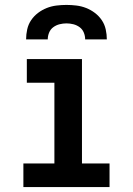

<svg xmlns="http://www.w3.org/2000/svg" viewBox="-20 -760 540 780"><path d="M75 0V-96H201V-424H89V-520H313V-96H425V0ZM86 -600Q86 -620 90.5 -640.5Q95 -661 106.5 -678Q118 -695 134.5 -707.5Q151 -720 170 -727.5Q189 -735 209.5 -737.5Q230 -740 250 -740Q270 -740 290.5 -737.5Q311 -735 330 -727.5Q349 -720 365.5 -707.5Q382 -695 393.5 -678Q405 -661 409.5 -640.5Q414 -620 414 -600H326Q326 -614 320.5 -627.5Q315 -641 303.5 -649.5Q292 -658 278 -661.5Q264 -665 250 -665Q236 -665 222 -661.5Q208 -658 196.5 -649.5Q185 -641 179.5 -627.5Q174 -614 174 -600Z"/></svg>

Font: Iosevka Custom
Style: Bold
Weight: 700
Monospace: yes
Designer: Belleve Invis
Foundry: Belleve Invis
Version: Version 30.3.3; ttfautohint (v1.8.3)